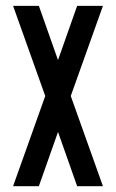

<svg xmlns="http://www.w3.org/2000/svg" viewBox="-20 -639 398 659"><path d="M24.9 -618.9 135.3 -309.5 24.9 0H113.4L179.1 -186.1L244.8 0H333.3L222.9 -309.5L333.3 -618.9H244.8L179.1 -432.8L113.4 -618.9Z"/></svg>

Font: Ulica
Style: Regular
Weight: 400
Version: Version